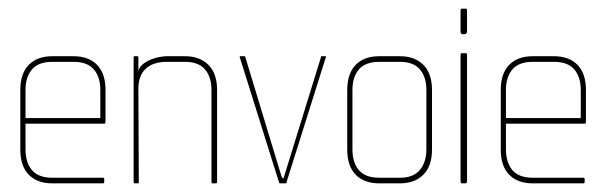

<svg xmlns="http://www.w3.org/2000/svg" viewBox="-20 -424 1407 444"><path d="M222 -138H39V-79Q39 -48 54 -30.5Q69 -13 101 -13H218Q221 -13 221 -10V-3Q221 0 218 0H101Q66 0 46.5 -20Q27 -40 27 -78V-216Q27 -254 46.5 -274Q66 -294 101 -294H150Q185 -294 204.5 -274Q224 -254 224 -216V-143Q224 -138 222 -138ZM212 -216Q212 -246 197 -263.5Q182 -281 150 -281H101Q69 -281 54 -263.5Q39 -246 39 -216V-151H212Z M479 0H471Q469 0 469 -4V-216Q469 -246 454 -263.5Q439 -281 408 -281H366Q334 -281 317 -265Q300 -249 300 -219L301 -4Q301 0 299 0H291Q289 0 289 -4V-291Q289 -294 291 -294H299Q300 -294 300 -287V-276V-260Q303 -270 311.5 -276.5Q320 -283 330.5 -287Q341 -291 350.5 -292.5Q360 -294 366 -294H408Q442 -294 462 -274Q482 -254 482 -216V-4Q482 0 479 0Z M725 -294H732Q735 -294 733 -290L643 -4Q643 0 641 0H627Q626 0 626 -1Q625 -1 625 -3L535 -290Q533 -294 536 -294H545Q547 -293 547 -293L631 -16Q633 -12 634.5 -11.5Q636 -11 637 -16L722 -291Q723 -294 723 -294Q723 -294 725 -294Z M905 0H857Q822 0 802.5 -20Q783 -40 783 -78V-216Q783 -254 802.5 -274Q822 -294 857 -294H905Q939 -294 959 -274Q979 -254 979 -216V-78Q979 -40 959 -20Q939 0 905 0ZM966 -216Q966 -246 951 -263.5Q936 -281 905 -281H857Q825 -281 810 -263.5Q795 -246 795 -216V-79Q795 -48 810 -30.5Q825 -13 857 -13H905Q936 -13 951 -31Q966 -49 966 -79Z M1049 -345Q1045 -345 1045 -353V-397Q1045 -403 1046 -403.5Q1047 -404 1049 -404H1055Q1058 -404 1059 -403.5Q1060 -403 1060 -397V-353Q1060 -345 1055 -345ZM1049 0Q1047 0 1046 -1Q1045 -2 1045 -7V-294Q1045 -300 1046 -300.5Q1047 -301 1049 -301H1055Q1058 -301 1059 -300.5Q1060 -300 1060 -294V-7Q1060 -2 1059 -1Q1058 0 1055 0Z M1333 -138H1150V-79Q1150 -48 1165 -30.5Q1180 -13 1212 -13H1329Q1332 -13 1332 -10V-3Q1332 0 1329 0H1212Q1177 0 1157.5 -20Q1138 -40 1138 -78V-216Q1138 -254 1157.5 -274Q1177 -294 1212 -294H1261Q1296 -294 1315.5 -274Q1335 -254 1335 -216V-143Q1335 -138 1333 -138ZM1323 -216Q1323 -246 1308 -263.5Q1293 -281 1261 -281H1212Q1180 -281 1165 -263.5Q1150 -246 1150 -216V-151H1323Z"/></svg>

Font: Chathura Thin
Style: Regular
Weight: 250
Designer: Appaji Ambarisha Darbha
Foundry: Aditya Fonts
Version: Version 1.001 2016